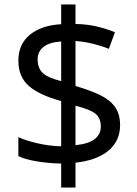

<svg xmlns="http://www.w3.org/2000/svg" viewBox="-20 -779 612 857"><path d="M253 -49Q198 -50 146 -58.5Q94 -67 62 -82V-167Q96 -151 149 -139Q202 -127 253 -126V-328Q154 -355 108 -396Q62 -437 62 -508Q62 -582 113.5 -624Q165 -666 253 -671V-759H317V-672Q370 -671 413.5 -660.5Q457 -650 493 -635L466 -561Q434 -574 395.5 -583.5Q357 -593 317 -596V-395Q383 -376 427 -354.5Q471 -333 493.5 -301.5Q516 -270 516 -220Q516 -150 464 -106.5Q412 -63 317 -53V58H253ZM253 -594Q199 -590 173.5 -569Q148 -548 148 -515Q148 -475 170.5 -453.5Q193 -432 253 -417ZM317 -131Q376 -137 403 -158.5Q430 -180 430 -214Q430 -252 406 -271.5Q382 -291 317 -307Z"/></svg>

Font: Noto Sans Coptic
Style: Regular
Weight: 400
Designer: Monotype Design Team, Denis Moyogo Jacquerye
Foundry: Monotype Imaging Inc.
Version: Version 2.002; ttfautohint (v1.8.4.7-5d5b)